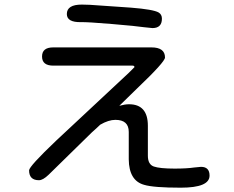

<svg xmlns="http://www.w3.org/2000/svg" viewBox="-20 -786 1040 854"><path d="M510.7 -315.4Q536.1 -322.3 553.7 -322.3Q637.7 -322.3 637.7 -226.6V-93.8Q637.7 -54.7 664.1 -45.4Q690.4 -36.1 756.8 -36.1Q810.5 -36.1 843.8 -41L874 -43.9Q912.1 -43.9 912.1 -4.9Q912.1 48.8 784.2 48.8Q663.1 48.8 621.1 36.1Q553.7 17.6 552.7 -77.1V-199.2Q552.7 -252.9 493.2 -252.9Q462.9 -252.9 425.8 -231.4L408.2 -214.8L388.7 -197.3L196.3 -8.8Q170.9 15.6 153.3 15.6Q109.4 15.6 109.4 -28.3Q109.4 -45.9 230.5 -161.1L552.7 -461.9L578.1 -487.3Q578.1 -494.1 569.3 -494.1H216.8Q167 -494.1 167 -534.7Q167 -575.2 216.8 -575.2H653.3Q713.9 -575.2 713.9 -530.3Q713.9 -510.7 589.8 -392.6L510.7 -315.4ZM343.8 -765.6 379.9 -764.6 562.5 -752Q662.1 -744.1 685.5 -730.5Q700.2 -721.7 700.2 -703.1Q700.2 -661.1 658.2 -661.1L620.1 -665Q588.9 -669.9 478 -679.2Q367.2 -688.5 339.8 -687.5Q277.3 -686.5 277.3 -723.6Q277.3 -765.6 343.8 -765.6Z"/></svg>

Font: jf-openhuninn-1.0
Style: Regular
Weight: 400
Designer: [Kosugi Maru]
      Designed by Motoya company      

      [Varela Round]
      Joe Prince(Latin component); Avraham Co
Foundry: justfont CO.,LTD.
Version: 1.0